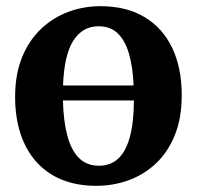

<svg xmlns="http://www.w3.org/2000/svg" viewBox="-20 -590 637 621"><path d="M291.7 11Q228.4 11 179.4 -9.1Q130.5 -29.3 97.1 -67Q63.6 -104.7 46.2 -157.9Q28.9 -211 28.9 -276.6Q28.9 -349.9 51.4 -404.8Q73.9 -459.8 112.7 -496.5Q151.5 -533.2 201 -551.6Q250.4 -570 304.6 -570Q389.3 -570 448 -534.5Q506.7 -499 537.2 -434.6Q567.8 -370.1 567.8 -282.4Q567.8 -207.8 545.3 -152.6Q522.8 -97.4 484 -61Q445.1 -24.7 395.5 -6.8Q345.9 11 291.7 11ZM300.4 -53.9Q336.8 -53.9 361.7 -76.4Q386.7 -99 399.7 -145.9Q412.7 -192.8 413.2 -265.1H183.5Q185.2 -198.5 197.8 -151.2Q210.4 -103.8 235.6 -78.8Q260.8 -53.9 300.4 -53.9ZM183.9 -313.5H412.1Q409.6 -374.1 397 -416.9Q384.5 -459.6 360.5 -482.4Q336.6 -505.1 298.8 -505.1Q246.8 -505.1 217.1 -458.5Q187.4 -411.9 183.9 -313.5Z"/></svg>

Font: Merriweather Light
Style: Regular
Weight: 300
Designer: Eben Sorkin
Foundry: Eben Sorkin
Version: Version 2.100